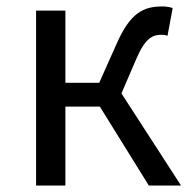

<svg xmlns="http://www.w3.org/2000/svg" viewBox="-20 -576 596 596"><path d="M92 0H183V-245H290L442 0H542L357 -286L403 -393C431 -458 453 -468 482 -468C490 -468 494 -467 500 -465L516 -551C508 -554 496 -556 484 -556C425 -556 384 -536 342 -440L288 -319H183V-543H92Z"/></svg>

Font: Kinto Sans
Style: Regular
Weight: 400
Designer: Authors: Ryoko NISHIZUKA  (kana & ideographs); Paul D. Hunt (Latin, Greek & Cyrillic); Wenlong ZHANG  (bopomofo); Sandol
Foundry: Adobe Systems Incorporated, ookami Inc.
Version: Version 0.001